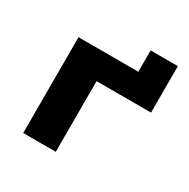

<svg xmlns="http://www.w3.org/2000/svg" viewBox="-143 -744 858 873"><g transform="rotate(30 286.0 -307.5)"><path d="M90 0V-503H404V-615H547V-371H261V0Z"/></g></svg>

Font: Nunito Sans 7pt SemiExpanded ExtraBold
Style: Regular
Weight: 800
Width: 6
Designer: Vernon Adams
Foundry: Vernon Adams
Version: Version 3.101;gftools[0.9.27]